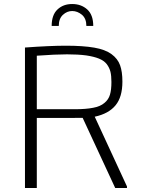

<svg xmlns="http://www.w3.org/2000/svg" viewBox="-20 -945 734 965"><path d="M239.7 -814.5H275.4Q275.4 -851.6 296.4 -870.6Q316.9 -889.6 342.8 -889.6Q369.1 -889.6 392.1 -870.6Q414.1 -851.6 414.1 -814.5H448.7Q448.7 -870.1 418.5 -897.5Q388.2 -924.8 342.8 -924.8Q297.9 -924.8 269 -897.5Q239.7 -870.1 239.7 -814.5ZM595.2 -534.7Q595.2 -585 583.5 -617.2Q571.8 -649.9 540.5 -672.9Q508.3 -696.3 453.6 -705.6Q397.5 -715.3 311.5 -715.3Q230.5 -715.3 105.5 -706.1V0H165V-352.1L395.5 -352.5L559.1 0H618.2V-7.8L456.1 -358.4Q526.4 -373.5 561 -416Q595.2 -457.5 595.2 -534.7ZM165 -396V-665Q259.8 -671.9 316.9 -671.9Q371.6 -671.9 413.1 -666.5Q452.6 -660.6 477.5 -650.4Q502.9 -640.1 516.6 -622.6Q529.8 -605 535.2 -584Q540 -564 540 -532.7Q540 -493.7 532.7 -469.2Q525.4 -444.3 504.9 -427.7Q483.9 -409.7 448.2 -403.3Q412.1 -396 354.5 -396Z"/></svg>

Font: My Font
Style: ExtraLight
Weight: 500
Designer: Vernon Adams
Foundry: newtypography
Version: Version 0.001